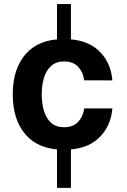

<svg xmlns="http://www.w3.org/2000/svg" viewBox="-20 -729 621 941"><path d="M259.3 -709H327.6V-482.9H259.3ZM259.3 -48.8H327.6V191.9H259.3ZM293.9 -537.6Q402.8 -537.6 463.1 -481.4Q523.4 -425.3 530.8 -335L392.6 -335.4Q387.7 -374.5 363.5 -401.1Q339.4 -427.7 293.9 -427.7Q254.9 -427.7 230.7 -406Q206.5 -384.3 195.6 -347.9Q184.6 -311.5 184.6 -267.6Q184.6 -223.1 195.3 -186.3Q206.1 -149.4 230.2 -127.4Q254.4 -105.5 293.9 -105.5Q339.4 -105.5 363.5 -132.3Q387.7 -159.2 392.6 -197.8H530.8Q523.4 -108.4 463.1 -51.8Q402.8 4.9 293.9 4.9Q170.9 4.9 106.7 -67.9Q42.5 -140.6 42.5 -266.6Q42.5 -392.6 106.7 -465.1Q170.9 -537.6 293.9 -537.6Z"/></svg>

Font: Estedad-FD Bold
Style: Regular
Weight: 700
Designer: Amin Abedi
Version: Version 7.3